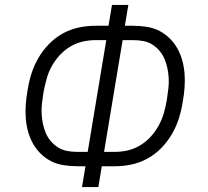

<svg xmlns="http://www.w3.org/2000/svg" viewBox="-20 -755 840 775"><path d="M311 0 325 -84H291Q263 -84 235.5 -88.5Q208 -93 185 -105Q162 -117 143.5 -135.5Q125 -154 112.5 -176.5Q100 -199 93 -225Q86 -251 84 -278Q82 -305 84 -333Q86 -361 91 -389L92 -394Q97 -427 107.5 -459.5Q118 -492 135.5 -522Q153 -552 178.5 -578Q204 -604 234.5 -620.5Q265 -637 298 -644Q331 -651 364 -651H418L432 -735H498L484 -651H518Q546 -651 573.5 -646.5Q601 -642 624 -630Q647 -618 665.5 -599.5Q684 -581 696.5 -558.5Q709 -536 716 -510Q723 -484 725 -457Q727 -430 725 -402Q723 -374 718 -346L717 -341Q712 -308 701.5 -275.5Q691 -243 673.5 -213Q656 -183 630.5 -157Q605 -131 574.5 -114.5Q544 -98 511 -91Q478 -84 445 -84H391L377 0ZM400 -142H444Q470 -142 496 -148Q522 -154 546 -168.5Q570 -183 589 -204Q608 -225 621 -249Q634 -273 641.5 -299Q649 -325 653 -350L654 -356Q657 -376 659.5 -397Q662 -418 661 -438.5Q660 -459 656 -478.5Q652 -498 644.5 -516Q637 -534 624.5 -549Q612 -564 596 -574.5Q580 -585 560 -589Q540 -593 519 -593H475ZM334 -142 409 -593H365Q339 -593 313 -587Q287 -581 263 -566.5Q239 -552 220 -531Q201 -510 188 -486Q175 -462 168 -436Q161 -410 156 -385L155 -379Q152 -359 149.5 -338Q147 -317 148 -296.5Q149 -276 153 -256.5Q157 -237 164.5 -219Q172 -201 184.5 -186Q197 -171 213.5 -160.5Q230 -150 249.5 -146Q269 -142 290 -142Z"/></svg>

Font: Iosevka Aile Light Oblique
Style: Regular
Weight: 300
Italic angle: -9°
Designer: Belleve Invis
Foundry: Belleve Invis
Version: Version 31.1.0; ttfautohint (v1.8.4)